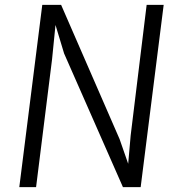

<svg xmlns="http://www.w3.org/2000/svg" viewBox="-20 -767 725 787"><path d="M59.1 0 153.3 -747.1H230.5L470.2 -196.8L505.4 -95.7L515.6 -211.9L581.1 -747.1H650.9L556.6 0H483.9L242.7 -547.9L207.5 -664.6L193.4 -523.9L127.9 0Z"/></svg>

Font: HaufeMerriweatherSansLt
Style: Italic
Weight: 300
Designer: Eben Sorkin ( eben@eyebytes.com )
Foundry: Eben Sorkin
Version: Version 1.56